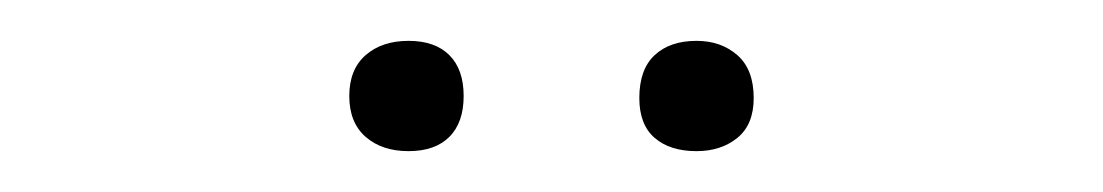

<svg xmlns="http://www.w3.org/2000/svg" viewBox="-20 -555 540 94"><path d="M180 -481Q167 -481 159 -488Q151 -495 151 -508Q151 -521 159 -528Q167 -535 180 -535Q193 -535 200 -528Q207 -521 207 -508Q207 -495 200 -488Q193 -481 180 -481ZM321 -481Q308 -481 300.5 -487.5Q293 -494 293 -507Q293 -521 300.5 -528Q308 -535 321 -535Q333 -535 341 -528Q349 -521 349 -507Q349 -494 341 -487.5Q333 -481 321 -481Z"/></svg>

Font: Rokkitt ExtraLight
Style: Regular
Weight: 250
Version: Version 3.103